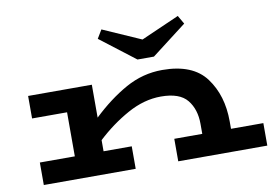

<svg xmlns="http://www.w3.org/2000/svg" viewBox="-78 -873 1420 1000"><g transform="rotate(-10 631.5 -373.0)"><path d="M1259 -119V0H788V-119H936V-172Q936 -249 896 -298.5Q856 -348 757 -348Q668 -348 579.5 -299Q491 -250 414 -178V-119H563V0H77V-119H262V-352H77V-471H414V-297Q502 -381 593.5 -432Q685 -483 788 -483Q949 -483 1018.5 -389.5Q1088 -296 1088 -158V-119ZM943 -701 758 -559H671L486 -701L513 -746L715 -657L917 -746Z"/></g></svg>

Font: BioRhyme Expanded ExtraBold
Style: Regular
Weight: 800
Width: 7
Designer: Aoife Mooney
Foundry: Aoife Mooney Type
Version: Version 1.001